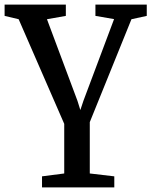

<svg xmlns="http://www.w3.org/2000/svg" viewBox="-23 -573 658 834"><path d="M159.5 241V193L256 180.5V-35L58 -489.5L-3 -504V-553H263V-504L181 -489.5L313.5 -135L326 -95L339.5 -135.5L472.5 -490L391.5 -504V-553H614.5V-504L548 -489.5L367 -42.5V180.5L473.5 193V241Z"/></svg>

Font: Merriweather 24pt Medium
Style: Regular
Weight: 500
Designer: Eben Sorkin
Foundry: Eben Sorkin
Version: Version 2.100